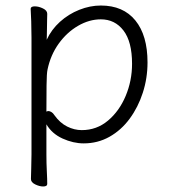

<svg xmlns="http://www.w3.org/2000/svg" viewBox="-20 -504 612 695"><path d="M94 -368V55Q94 81 93 106.5Q92 132 92 144Q92 156 107.5 163.5Q123 171 136 171Q151 171 151 162Q151 145 149.5 116Q148 87 148 56V-54Q168 -20 206.5 -2.5Q245 15 283 15Q334 15 376.5 -9Q419 -33 449.5 -74.5Q480 -116 497 -168.5Q514 -221 514 -278Q514 -376 470 -430Q426 -484 345 -484Q306 -484 267 -468.5Q228 -453 197 -425Q166 -397 149 -360Q149 -360 149.5 -372Q150 -384 150 -401Q150 -418 150.5 -433Q151 -448 151 -454Q151 -466 135.5 -473.5Q120 -481 106 -481Q91 -481 91 -472Q92 -455 93 -427Q94 -399 94 -368ZM148 -100Q148 -151 148.5 -195Q149 -239 152 -252Q163 -305 192.5 -346Q222 -387 262.5 -410.5Q303 -434 345 -434Q396 -434 427 -393.5Q458 -353 458 -273Q458 -212 435 -157Q412 -102 371 -67.5Q330 -33 276 -33Q249 -33 223 -46Q197 -59 177 -87Q172 -95 166 -98.5Q160 -102 155 -102Q152 -102 148 -100Z"/></svg>

Font: Klee One
Style: Regular
Weight: 400
Designer: Fontworks Inc.
Foundry: Fontworks Inc.
Version: Version 1.100